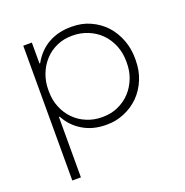

<svg xmlns="http://www.w3.org/2000/svg" viewBox="-127 -615 897 933"><g transform="rotate(-20 322.0 -148.0)"><path d="M134.5 204H90V-493H134.5V-385H138Q169.5 -441.5 220.5 -470.5Q272 -499.5 338.5 -499.5H342.5Q395 -499.5 437.5 -480Q482 -460 514 -425.5Q545.5 -390.5 563 -344Q579.5 -299.5 579.5 -250.5V-242Q579.5 -186.5 561 -142Q541.5 -95 508.5 -62Q475 -29 431 -11Q389 6.5 342 6.5H338.5Q269 6.5 217.5 -25Q166 -56 138.5 -108.5H134.5ZM335.5 -35.5Q379 -35.5 414.5 -51.5Q452 -68 479 -97Q505.5 -125.5 520.5 -164Q534.5 -200.5 534.5 -242V-250Q534.5 -295 519 -333Q503 -372 475 -400Q447 -427.5 410 -442.5Q373 -457.5 331.5 -457.5H328Q285 -457.5 249.5 -441.5Q212 -425 186 -396Q159.5 -367 145 -328.5Q131 -291.5 131 -250V-241.5Q131 -197 146 -160.5Q161.5 -121.5 189 -94Q216 -66 253 -51Q289.5 -35.5 331.5 -35.5Z"/></g></svg>

Font: Acari Sans Neue Light
Style: Regular
Weight: 300
Designer: Alfredo Marco Pradil (font), Cristiano Sobral (main changes)
Foundry: Hanken Design Co. (font), Cristiano Sobral (main changes)
Version: Version 2.459;March 19, 2022;FontCreator 14.0.0.2808 64-bit;